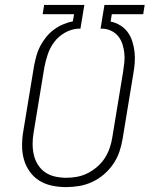

<svg xmlns="http://www.w3.org/2000/svg" viewBox="-20 -755 640 783"><path d="M249 8Q220 8 191.5 2Q163 -4 140 -18.5Q117 -33 101 -55.5Q85 -78 77.5 -105Q70 -132 70 -161.5Q70 -191 75 -220L119 -487Q123 -507 128.5 -527.5Q134 -548 144 -567Q154 -586 168 -603.5Q182 -621 199.5 -634Q217 -647 237 -655.5Q257 -664 277 -668L282 -697H154L160 -735H324L308 -638H297Q270 -636 244.5 -621.5Q219 -607 201.5 -584Q184 -561 175 -534Q166 -507 161 -481L117 -214Q113 -191 113 -168Q113 -145 118 -123.5Q123 -102 134.5 -83.5Q146 -65 164 -52.5Q182 -40 204.5 -35Q227 -30 250 -30Q272 -30 294 -34Q316 -38 337 -48.5Q358 -59 376.5 -75Q395 -91 407.5 -110.5Q420 -130 427.5 -152Q435 -174 438 -195L482 -462Q485 -481 487 -500.5Q489 -520 487 -538.5Q485 -557 479.5 -574.5Q474 -592 463 -606Q452 -620 435.5 -628.5Q419 -637 400 -638H390L406 -735H570L564 -697H436L431 -667Q452 -663 470.5 -651.5Q489 -640 501 -623.5Q513 -607 519.5 -586.5Q526 -566 528.5 -544.5Q531 -523 529.5 -500.5Q528 -478 524 -456L480 -189Q476 -163 467 -136.5Q458 -110 442 -86.5Q426 -63 404 -44Q382 -25 356 -13Q330 -1 303 3.5Q276 8 249 8Z"/></svg>

Font: Iosevka Extralight Extended
Style: Italic
Weight: 200
Width: 7
Italic angle: -9°
Monospace: yes
Designer: Belleve Invis
Foundry: Belleve Invis
Version: Version 32.5.0; ttfautohint (v1.8.4)